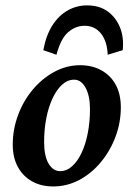

<svg xmlns="http://www.w3.org/2000/svg" viewBox="-20 -671 486 699"><path d="M173.8 7.8Q129.9 7.8 96.7 -10.7Q63.5 -29.3 44.9 -63.5Q26.4 -97.7 26.4 -144.5Q26.4 -200.2 45.9 -252.4Q65.4 -304.7 99.6 -345.2Q133.8 -385.7 178.2 -409.7Q222.7 -433.6 271.5 -433.6Q315.4 -433.6 349.1 -415Q382.8 -396.5 401.4 -362.3Q419.9 -328.1 419.9 -280.3Q419.9 -224.6 400.4 -172.9Q380.9 -121.1 346.7 -80.1Q312.5 -39.1 268.1 -15.6Q223.6 7.8 173.8 7.8ZM199.2 -47.9Q222.7 -47.9 242.7 -65.9Q262.7 -84 277.3 -115.2Q292 -146.5 299.8 -187.5Q307.6 -228.5 307.6 -273.4Q307.6 -322.3 291.5 -351.6Q275.4 -380.9 250 -380.9Q225.6 -380.9 205.6 -362.3Q185.5 -343.8 170.9 -312Q156.2 -280.3 148.4 -239.7Q140.6 -199.2 140.6 -154.3Q140.6 -103.5 156.7 -75.7Q172.9 -47.9 199.2 -47.9ZM185.5 -471.7 137.7 -488.3Q147.5 -542 170.4 -578.1Q193.4 -614.3 226.1 -632.8Q258.8 -651.4 296.9 -651.4Q341.8 -651.4 372.1 -629.4Q402.3 -607.4 417 -570.8Q431.6 -534.2 426.8 -488.3L372.1 -471.7Q370.1 -520.5 347.7 -548.8Q325.2 -577.1 288.1 -577.1Q254.9 -577.1 228 -553.7Q201.2 -530.3 185.5 -471.7Z"/></svg>

Font: Crimson Pro SemiBold
Style: Italic
Weight: 600
Italic angle: -12°
Designer: Jacques Le Bailly
Foundry: Baron von Fonthausen
Version: Version 1.003